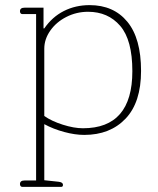

<svg xmlns="http://www.w3.org/2000/svg" viewBox="-20 -517 619 750"><path d="M58 202Q58 188 76 188H121V-462H67Q63 -462 60.5 -465Q58 -468 58 -473Q58 -487 76 -487H150V-406H153Q184 -451 229.5 -474Q275 -497 330 -497Q424 -497 477.5 -432Q531 -367 531 -240Q531 -117 470.5 -53.5Q410 10 309 10Q273 10 230.5 -1.5Q188 -13 153 -32V187L209 193Q226 195 226 205Q226 213 219 213H67Q63 213 60.5 210Q58 207 58 202ZM497 -239Q497 -361 449.5 -416Q402 -471 324 -471Q279 -471 239.5 -451Q200 -431 176.5 -397.5Q153 -364 153 -327V-64Q181 -44 225 -30Q269 -16 304 -16Q497 -16 497 -239Z"/></svg>

Font: Maitree ExtraLight
Style: Regular
Weight: 250
Designer: CadsonDemak Team
Foundry: CadsonDemak
Version: Version 1.002